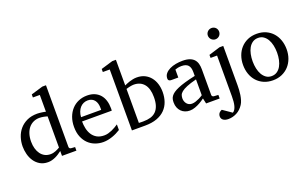

<svg xmlns="http://www.w3.org/2000/svg" viewBox="-102 -1239 3158 1969"><g transform="rotate(-20 1477.0 -254.0)"><path d="M380.9 -431.2Q374.5 -433.1 364.5 -435.8Q354.5 -438.5 343 -440.7Q331.5 -442.9 319.1 -444.3Q306.6 -445.8 295.9 -445.8Q258.8 -445.8 228.5 -431.4Q198.2 -417 177 -390.9Q155.8 -364.7 144.3 -327.6Q132.8 -290.5 132.8 -245.1Q132.8 -204.1 142.6 -169.7Q152.3 -135.3 170.9 -109.9Q189.5 -84.5 216.3 -70.3Q243.2 -56.2 277.8 -56.2Q293 -56.2 307.1 -59.3Q321.3 -62.5 334.5 -67.6Q347.7 -72.8 359.4 -78.9Q371.1 -85 380.9 -90.8ZM380.9 0V-53.2Q363.8 -40 345.5 -28.1Q327.1 -16.1 307.9 -7.3Q288.6 1.5 268.3 6.8Q248 12.2 226.1 12.2Q175.8 12.2 139.4 -9.5Q103 -31.2 79.6 -65.7Q56.2 -100.1 45.2 -142.8Q34.2 -185.5 34.2 -228Q34.2 -278.8 49.8 -326.9Q65.4 -375 97.2 -412.1Q128.9 -449.2 176.8 -471.7Q224.6 -494.1 289.1 -494.1Q300.8 -494.1 314.5 -492.7Q328.1 -491.2 341.1 -489.5Q354 -487.8 364.5 -485.6Q375 -483.4 380.9 -481.9V-665H305.2V-698.2L434.1 -736.8H474.1V-64Q474.1 -54.7 480 -48.8Q485.8 -43 495.1 -42L538.1 -39.1V0Z M1020 -49.8Q999 -36.6 976.3 -25.4Q953.6 -14.2 929.4 -5.9Q905.3 2.4 880.4 7.3Q855.5 12.2 830.1 12.2Q784.7 12.2 742.7 -3.2Q700.7 -18.6 668.7 -49.3Q636.7 -80.1 617.4 -126.7Q598.1 -173.3 598.1 -235.8Q598.1 -294.4 615.7 -342Q633.3 -389.6 664.6 -423.6Q695.8 -457.5 738.8 -475.8Q781.7 -494.1 833 -494.1Q879.4 -494.1 914.6 -478.8Q949.7 -463.4 973.1 -436.3Q996.6 -409.2 1008.3 -371.3Q1020 -333.5 1020 -289.1V-275.9Q1020 -268.1 1019 -261.2H694.8Q694.8 -223.1 702.9 -185.1Q710.9 -147 730 -116.7Q749 -86.4 781.2 -67.6Q813.5 -48.8 861.8 -48.8Q883.3 -48.8 904.3 -54.4Q925.3 -60.1 945.6 -68.8Q965.8 -77.6 984.4 -88.6Q1002.9 -99.6 1020 -110.8ZM919.9 -328.1Q919.9 -353 914.1 -374.3Q908.2 -395.5 896.2 -411.1Q884.3 -426.8 866 -435.8Q847.7 -444.8 822.8 -444.8Q797.9 -444.8 776.4 -435.3Q754.9 -425.8 738.5 -407.7Q722.2 -389.6 712.2 -364Q702.1 -338.4 700.2 -306.2H919.9Z M1575.2 -264.2Q1575.2 -207.5 1558.6 -159.4Q1542 -111.3 1507.1 -75.7Q1472.2 -40 1417.7 -20Q1363.3 0 1288.1 0H1144V-665H1068.4V-698.2L1197.3 -736.8H1237.3V-457Q1246.1 -460.9 1260.3 -467.3Q1274.4 -473.6 1292.7 -479.5Q1311 -485.4 1332 -489.7Q1353 -494.1 1375 -494.1Q1424.3 -494.1 1461.7 -475.6Q1499 -457 1524.4 -425.3Q1549.8 -393.6 1562.5 -351.8Q1575.2 -310.1 1575.2 -264.2ZM1473.1 -244.1Q1473.1 -338.4 1432.9 -386.7Q1392.6 -435.1 1320.3 -435.1Q1312 -435.1 1300.8 -433.6Q1289.6 -432.1 1278.1 -429.7Q1266.6 -427.2 1255.6 -424.3Q1244.6 -421.4 1237.3 -418.9V-47.9Q1245.6 -47.4 1254.4 -47.4Q1261.7 -46.9 1270 -46.9H1286.1Q1330.6 -46.9 1365.2 -57.1Q1399.9 -67.4 1423.8 -90.8Q1447.8 -114.3 1460.4 -151.9Q1473.1 -189.5 1473.1 -244.1Z M1940.4 -267.1Q1873 -250 1833.5 -233.4Q1793.9 -216.8 1773.7 -200Q1753.4 -183.1 1747.8 -165.8Q1742.2 -148.4 1742.2 -129.9Q1742.2 -114.3 1747.3 -99.4Q1752.4 -84.5 1762 -72.8Q1771.5 -61 1785.4 -54Q1799.3 -46.9 1817.4 -46.9Q1837.4 -46.9 1859.1 -54.2Q1880.9 -61.5 1898.9 -70.3Q1919.9 -80.6 1940.4 -94.2ZM1953.6 0 1940.4 -59.1Q1914.1 -39.1 1886.2 -23.4Q1874 -16.6 1860.4 -10.3Q1846.7 -3.9 1832.3 1.2Q1817.9 6.3 1803 9.3Q1788.1 12.2 1773.4 12.2Q1746.1 12.2 1722.4 2.9Q1698.7 -6.3 1681.2 -23.9Q1663.6 -41.5 1653.6 -66.4Q1643.6 -91.3 1643.6 -123Q1643.6 -141.6 1647.2 -158.2Q1650.9 -174.8 1662.1 -190.4Q1673.3 -206.1 1693.6 -220.5Q1713.9 -234.9 1746.8 -249Q1779.8 -263.2 1827.4 -277.1Q1875 -291 1940.4 -305.2V-348.1Q1940.4 -398.4 1918 -422.6Q1895.5 -446.8 1847.2 -446.8Q1820.8 -446.8 1802.2 -441.9Q1783.7 -437 1776.4 -434.1V-347.2H1703.6Q1696.8 -347.2 1690.2 -348.1Q1683.6 -349.1 1678.2 -352.3Q1672.9 -355.5 1669.7 -361.1Q1666.5 -366.7 1666.5 -376Q1666.5 -406.7 1685.1 -429Q1703.6 -451.2 1733.4 -465.8Q1763.2 -480.5 1800.3 -487.3Q1837.4 -494.1 1874.5 -494.1Q1920.9 -494.1 1951.4 -482.9Q1981.9 -471.7 1999.8 -451.7Q2017.6 -431.6 2024.9 -404.3Q2032.2 -377 2032.2 -344.2V-64Q2032.2 -54.7 2038.3 -48.8Q2044.4 -43 2053.2 -42L2101.6 -39.1V0Z M2320.3 -64Q2320.3 -41.5 2318.8 -14.9Q2317.4 11.7 2313.2 38.6Q2309.1 65.4 2301.5 90.8Q2293.9 116.2 2281.2 136.2Q2250.5 183.6 2206.5 206.3Q2162.6 229 2115.2 229Q2099.6 229 2085.9 225.8Q2072.3 222.7 2061.8 215.8Q2051.3 209 2045.2 198.5Q2039.1 188 2039.1 173.8Q2039.1 161.1 2043 151.6Q2046.9 142.1 2053 135Q2059.1 127.9 2066.9 123.3Q2074.7 118.7 2082 116.2L2179.2 183.1Q2192.9 175.3 2202.1 159.9Q2211.4 144.5 2217 123.3Q2222.7 102.1 2224.9 75.9Q2227.1 49.8 2227.1 21V-422.9H2156.2V-456.1L2279.3 -494.1H2320.3ZM2331.1 -647Q2331.1 -634.3 2326.4 -622.8Q2321.8 -611.3 2313.5 -603Q2305.2 -594.7 2293.9 -589.8Q2282.7 -585 2270 -585Q2257.3 -585 2246.1 -589.8Q2234.9 -594.7 2226.3 -603Q2217.8 -611.3 2212.9 -622.8Q2208 -634.3 2208 -647Q2208 -659.7 2212.9 -670.9Q2217.8 -682.1 2226.3 -690.4Q2234.9 -698.7 2246.1 -703.4Q2257.3 -708 2270 -708Q2282.7 -708 2293.9 -703.4Q2305.2 -698.7 2313.5 -690.4Q2321.8 -682.1 2326.4 -670.9Q2331.1 -659.7 2331.1 -647Z M2815.9 -241.2Q2815.9 -282.2 2807.9 -319.8Q2799.8 -357.4 2783.2 -386.2Q2766.6 -415 2741.7 -432.1Q2716.8 -449.2 2683.1 -449.2Q2648.4 -449.2 2623 -432.1Q2597.7 -415 2581.3 -386.2Q2564.9 -357.4 2557.1 -319.8Q2549.3 -282.2 2549.3 -241.2Q2549.3 -200.7 2557.4 -163.1Q2565.4 -125.5 2582 -96.7Q2598.6 -67.9 2623.5 -50.5Q2648.4 -33.2 2682.1 -33.2Q2716.3 -33.2 2741.7 -50.3Q2767.1 -67.4 2783.4 -96.2Q2799.8 -125 2807.9 -162.6Q2815.9 -200.2 2815.9 -241.2ZM2919.9 -240.2Q2919.9 -187 2903.1 -140.9Q2886.2 -94.7 2855.2 -60.8Q2824.2 -26.9 2780 -7.3Q2735.8 12.2 2681.2 12.2Q2626.5 12.2 2582.5 -7.1Q2538.6 -26.4 2507.8 -60.1Q2477.1 -93.8 2460.7 -139.9Q2444.3 -186 2444.3 -240.2Q2444.3 -293.5 2460.9 -339.8Q2477.5 -386.2 2508.8 -420.7Q2540 -455.1 2584.2 -474.6Q2628.4 -494.1 2684.1 -494.1Q2739.7 -494.1 2783.7 -474.1Q2827.6 -454.1 2857.9 -419.7Q2888.2 -385.3 2904.1 -339.1Q2919.9 -293 2919.9 -240.2Z"/></g></svg>

Font: Charis SIL Am
Style: Regular
Weight: 400
Foundry: SIL International
Version: Version 5.000